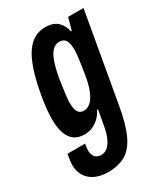

<svg xmlns="http://www.w3.org/2000/svg" viewBox="-200 -620 780 898"><g transform="rotate(-30 189.5 -171.5)"><path d="M112 196Q76 196 47 183.5Q18 171 0.5 145.5Q-17 120 -17 82Q-17 74 -15.5 61Q-14 48 -10 26H85Q84 36 82.5 44Q81 52 81 59Q81 76 86.5 87.5Q92 99 102 104.5Q112 110 125 110Q145 110 160 97Q175 84 186 59Q197 34 203 0Q207 -21 210.5 -41.5Q214 -62 218 -83H213Q202 -61 185.5 -45Q169 -29 149 -20.5Q129 -12 107 -12Q74 -12 52.5 -26.5Q31 -41 19.5 -72Q8 -103 8 -150Q8 -176 11.5 -208.5Q15 -241 22 -280Q47 -418 88.5 -478.5Q130 -539 194 -539Q239 -539 262 -516.5Q285 -494 290 -462H295L313 -527H396L311 -44Q295 47 270 99.5Q245 152 207 174Q169 196 112 196ZM158 -110Q174 -110 187.5 -119Q201 -128 212.5 -146.5Q224 -165 233 -194Q242 -223 248 -263Q253 -296 256 -317.5Q259 -339 260.5 -353Q262 -367 262 -378Q262 -402 257.5 -417Q253 -432 243.5 -439.5Q234 -447 218 -447Q197 -447 181 -431Q165 -415 153 -381Q141 -347 132 -294Q127 -260 124 -237.5Q121 -215 119.5 -200.5Q118 -186 118 -175Q118 -152 122.5 -137.5Q127 -123 136 -116.5Q145 -110 158 -110Z"/></g></svg>

Font: Archivo ExtraCondensed SemiBold
Style: Italic
Weight: 600
Width: 2
Italic angle: -10°
Designer: Hector Gatti
Foundry: Omnibus-Type
Version: Version 2.001